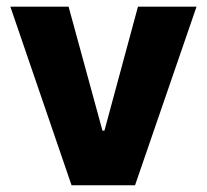

<svg xmlns="http://www.w3.org/2000/svg" viewBox="-20 -550 614 570"><path d="M380.9 0H192.4L10.7 -530.3H183.6L284.2 -162.1H290L389.6 -530.3H563.5Z"/></svg>

Font: Pretendard JP ExtraBold
Style: Regular
Weight: 800
Designer: Base glyphs from Inter by Rasmus Andersson; Hangeul glyphs from Noto Sans CJK(Source Han Sans) by Jang Soo-young and Kan
Foundry: Kil Hyung-jin
Version: Version 1.309